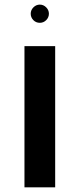

<svg xmlns="http://www.w3.org/2000/svg" viewBox="-20 -804 342 824"><path d="M216.8 -606V0H85V-606ZM111.8 -745.1Q111.8 -760.7 123.5 -772.5Q135.3 -784.2 150.9 -784.2Q166.5 -784.2 178.2 -772.5Q189.9 -760.7 189.9 -745.1Q189.9 -729.5 178.5 -717.8Q167 -706.1 150.9 -706.1Q134.3 -706.1 123 -717.8Q111.8 -729.5 111.8 -745.1Z"/></svg>

Font: Arimo
Style: Bold
Weight: 700
Designer: Steve Matteson
Foundry: Monotype Imaging Inc.
Version: Version 1.33